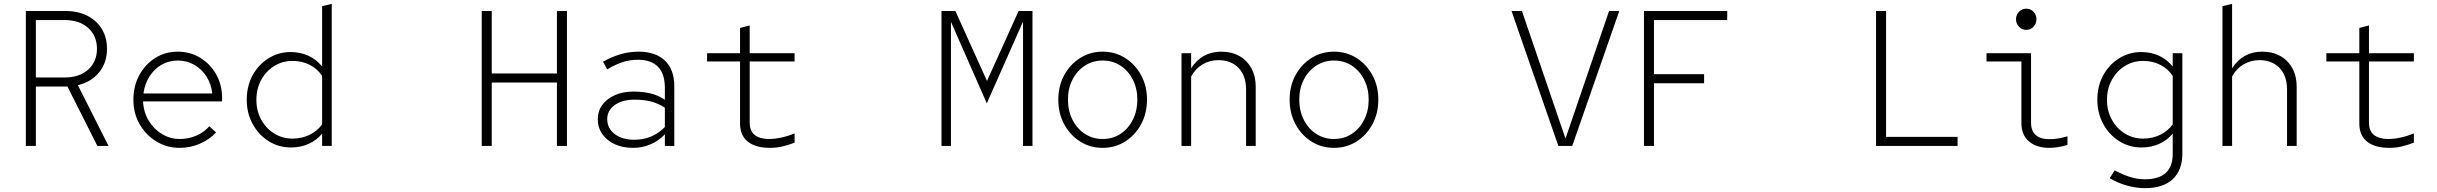

<svg xmlns="http://www.w3.org/2000/svg" viewBox="-20 -757 12640 996"><path d="M114 0V-700H318Q384 -700 432.5 -675.5Q481 -651 508 -607Q535 -563 535 -504Q535 -432 494.5 -382Q454 -332 384 -315L543 0H485L330 -308H166V0ZM166 -355H315Q392 -355 437.5 -396Q483 -437 483 -504Q483 -571 437.5 -612Q392 -653 315 -653H166Z M911 10Q846 10 791.5 -23Q737 -56 704.5 -112.5Q672 -169 672 -240Q672 -311 702.5 -367Q733 -423 785 -456Q837 -489 902 -489Q967 -489 1019 -457Q1071 -425 1101.5 -371Q1132 -317 1132 -250V-231H722Q725 -175 751.5 -131Q778 -87 820.5 -61.5Q863 -36 913 -36Q958 -36 998.5 -53.5Q1039 -71 1066 -102L1101 -70Q1065 -32 1016 -11Q967 10 911 10ZM724 -272H1081Q1076 -321 1051.5 -359.5Q1027 -398 988.5 -420.5Q950 -443 902 -443Q856 -443 818 -421Q780 -399 755.5 -360.5Q731 -322 724 -272Z M1490 8Q1425 8 1373 -25Q1321 -58 1290.5 -114Q1260 -170 1260 -240Q1260 -310 1290 -365.5Q1320 -421 1372 -454Q1424 -487 1488 -487Q1538 -487 1579.5 -468Q1621 -449 1651 -412V-725L1701 -737V0H1651V-64Q1621 -28 1579.5 -10Q1538 8 1490 8ZM1498 -38Q1545 -38 1585.5 -57.5Q1626 -77 1651 -112V-363Q1627 -400 1587 -420.5Q1547 -441 1498 -441Q1445 -441 1402.5 -414.5Q1360 -388 1335 -342.5Q1310 -297 1310 -239Q1310 -182 1335 -136.5Q1360 -91 1402.5 -64.5Q1445 -38 1498 -38Z M2479 0V-700H2531V-376H2869V-700H2921V0H2869V-329H2531V0Z M3264 10Q3210 10 3169 -9Q3128 -28 3104.5 -61.5Q3081 -95 3081 -138Q3081 -181 3104.5 -213Q3128 -245 3170 -263.5Q3212 -282 3266 -282Q3315 -282 3356 -272Q3397 -262 3429 -239V-301Q3429 -374 3393.5 -410.5Q3358 -447 3290 -447Q3248 -447 3210.5 -435Q3173 -423 3130 -397L3108 -437Q3155 -463 3200 -476Q3245 -489 3292 -489Q3381 -489 3429.5 -442.5Q3478 -396 3478 -310V0H3429V-60Q3396 -26 3354 -8Q3312 10 3264 10ZM3130 -140Q3130 -91 3169 -61.5Q3208 -32 3270 -32Q3317 -32 3356 -48Q3395 -64 3429 -98V-198Q3395 -221 3357 -230.5Q3319 -240 3271 -240Q3208 -240 3169 -212Q3130 -184 3130 -140Z M3975 10Q3899 10 3859 -22.5Q3819 -55 3819 -116V-438H3648V-481H3819V-612L3869 -625V-481H4102V-438H3869V-122Q3869 -77 3895.5 -56.5Q3922 -36 3968 -36Q3998 -36 4031.5 -43Q4065 -50 4102 -65V-17Q4068 -4 4037.5 3Q4007 10 3975 10Z M4864 0V-700H4936L5100 -337L5264 -700H5336V0H5287V-645L5099 -221L4913 -644V0Z M5700 10Q5635 10 5583 -23Q5531 -56 5500.5 -112.5Q5470 -169 5470 -240Q5470 -311 5500.5 -367Q5531 -423 5583 -456Q5635 -489 5700 -489Q5765 -489 5817 -456Q5869 -423 5899.5 -367Q5930 -311 5930 -240Q5930 -169 5899.5 -112.5Q5869 -56 5817 -23Q5765 10 5700 10ZM5700 -36Q5752 -36 5792.5 -62.5Q5833 -89 5856.5 -135.5Q5880 -182 5880 -240Q5880 -298 5856.5 -344Q5833 -390 5792.5 -416.5Q5752 -443 5700 -443Q5649 -443 5608 -416.5Q5567 -390 5543.5 -344Q5520 -298 5520 -240Q5520 -182 5543.5 -135.5Q5567 -89 5608 -62.5Q5649 -36 5700 -36Z M6109 0V-481H6159V-403Q6215 -489 6315 -489Q6369 -489 6409 -466.5Q6449 -444 6471.5 -403Q6494 -362 6494 -308V0H6444V-293Q6444 -364 6405 -404.5Q6366 -445 6301 -445Q6255 -445 6217.5 -422.5Q6180 -400 6159 -360V0Z M6900 10Q6835 10 6783 -23Q6731 -56 6700.5 -112.5Q6670 -169 6670 -240Q6670 -311 6700.5 -367Q6731 -423 6783 -456Q6835 -489 6900 -489Q6965 -489 7017 -456Q7069 -423 7099.5 -367Q7130 -311 7130 -240Q7130 -169 7099.5 -112.5Q7069 -56 7017 -23Q6965 10 6900 10ZM6900 -36Q6952 -36 6992.5 -62.5Q7033 -89 7056.5 -135.5Q7080 -182 7080 -240Q7080 -298 7056.5 -344Q7033 -390 6992.5 -416.5Q6952 -443 6900 -443Q6849 -443 6808 -416.5Q6767 -390 6743.5 -344Q6720 -298 6720 -240Q6720 -182 6743.5 -135.5Q6767 -89 6808 -62.5Q6849 -36 6900 -36Z M8064 0 7821 -700H7875L8101 -38L8327 -700H8380L8136 0Z M8508 0V-700H8940V-653H8560V-372H8820V-325H8560V0Z M9712 0V-700H9764V-47H10135V0Z M10491 -602Q10469 -602 10453.5 -618.5Q10438 -635 10438 -657Q10438 -680 10453.5 -696Q10469 -712 10491 -712Q10514 -712 10529 -696Q10544 -680 10544 -657Q10544 -635 10529 -618.5Q10514 -602 10491 -602ZM10611 10Q10543 10 10504.5 -24Q10466 -58 10466 -119V-438H10285V-481H10516V-121Q10516 -78 10540.5 -56.5Q10565 -35 10611 -35Q10631 -35 10652.5 -38Q10674 -41 10705 -50V-5Q10677 3 10655 6.5Q10633 10 10611 10Z M11108 219Q11061 219 11013 205.5Q10965 192 10924 167L10950 127Q10996 151 11032.5 162Q11069 173 11106 173Q11251 173 11251 41V-64Q11221 -28 11179.5 -10Q11138 8 11090 8Q11025 8 10973 -25Q10921 -58 10890.5 -114Q10860 -170 10860 -240Q10860 -310 10890 -365.5Q10920 -421 10972 -454Q11024 -487 11088 -487Q11138 -487 11179.5 -468Q11221 -449 11251 -412V-481H11301V39Q11301 126 11251 172.5Q11201 219 11108 219ZM11098 -38Q11145 -38 11185.5 -57.5Q11226 -77 11251 -112V-363Q11227 -400 11187 -420.5Q11147 -441 11098 -441Q11045 -441 11002.5 -414.5Q10960 -388 10935 -342.5Q10910 -297 10910 -239Q10910 -182 10935 -136.5Q10960 -91 11002.5 -64.5Q11045 -38 11098 -38Z M11509 0V-725L11559 -737V-403Q11615 -489 11715 -489Q11769 -489 11809 -466.5Q11849 -444 11871.5 -403Q11894 -362 11894 -308V0H11844V-293Q11844 -364 11805 -404.5Q11766 -445 11701 -445Q11655 -445 11617.5 -422.5Q11580 -400 11559 -360V0Z M12375 10Q12299 10 12259 -22.5Q12219 -55 12219 -116V-438H12048V-481H12219V-612L12269 -625V-481H12502V-438H12269V-122Q12269 -77 12295.5 -56.5Q12322 -36 12368 -36Q12398 -36 12431.5 -43Q12465 -50 12502 -65V-17Q12468 -4 12437.5 3Q12407 10 12375 10Z"/></svg>

Font: Red Hat Mono VF Light
Style: Regular
Weight: 300
Monospace: yes
Designer: Pentagram, MCKL
Foundry: Pentagram, MCKL
Version: Version 1.023